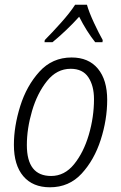

<svg xmlns="http://www.w3.org/2000/svg" viewBox="-20 -785 514 815"><path d="M203 -606Q231 -629 260.5 -657Q290 -685 316 -714Q348 -651 384 -606H415L416 -615Q400 -643 379 -688Q358 -733 349 -765H299Q277 -731 238.5 -688Q200 -645 170 -615L169 -606ZM435 -361Q435 -446 395.5 -493.5Q356 -541 284 -541Q202 -541 147.5 -481Q93 -421 66 -335Q39 -249 39 -170Q39 -84 79 -37Q119 10 192 10Q273 10 326.5 -48Q380 -106 407.5 -191.5Q435 -277 435 -361ZM94 -169Q94 -239 116 -314Q138 -389 179.5 -441Q221 -493 280 -493Q331 -493 355 -457Q379 -421 379 -364Q379 -288 357 -213Q335 -138 294.5 -88Q254 -38 197 -38Q94 -38 94 -169Z"/></svg>

Font: Noto Sans UI SemiCondensed Light
Style: Italic
Weight: 300
Width: 4
Designer: Monotype Design Team
Foundry: Monotype Imaging Inc.
Version: 1.001